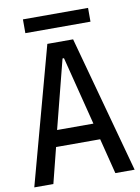

<svg xmlns="http://www.w3.org/2000/svg" viewBox="-92 -900 700 961"><g transform="rotate(-10 258.0 -419.0)"><path d="M3 0 192 -696H323L513 0H415L362 -210L411 -180H106L153 -210L100 0ZM154 -219 123 -263H393L361 -219L251 -653L303 -611H212L265 -653ZM93 -768V-838H424V-768Z"/></g></svg>

Font: Ruda Medium
Style: Regular
Weight: 500
Version: Version 2.001